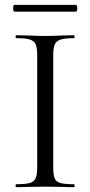

<svg xmlns="http://www.w3.org/2000/svg" viewBox="-20 -770 372 790"><path d="M284 -12Q287 -12 287 -6Q287 0 284 0Q254 0 236 -1L165 -2L96 -1Q78 0 47 0Q44 0 44 -6Q44 -12 47 -12Q85 -12 102.5 -17Q120 -22 126.5 -36.5Q133 -51 133 -81V-544Q133 -574 126.5 -588Q120 -602 102.5 -607.5Q85 -613 47 -613Q44 -613 44 -619Q44 -625 47 -625L96 -624Q138 -622 165 -622Q195 -622 237 -624L284 -625Q287 -625 287 -619Q287 -613 284 -613Q247 -613 229 -607Q211 -601 205 -586.5Q199 -572 199 -542V-81Q199 -50 205 -36Q211 -22 228.5 -17Q246 -12 284 -12ZM34 -736Q34 -750 40 -750H291Q298 -750 298 -736Q298 -722 291 -722H40Q34 -722 34 -736Z"/></svg>

Font: Cormorant SC
Style: Regular
Weight: 400
Designer: Christian Thalmann (Catharsis Fonts)
Foundry: Catharsis Fonts
Version: Version 4.000